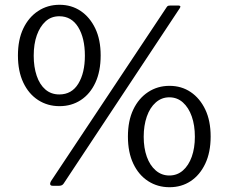

<svg xmlns="http://www.w3.org/2000/svg" viewBox="-20 -773 956 803"><path d="M689 10Q639 10 599.5 -15.5Q560 -41 537.5 -88.5Q515 -136 515 -202Q515 -268 537.5 -315Q560 -362 599.5 -388Q639 -414 689 -414Q739 -414 777.5 -388Q816 -362 838.5 -315Q861 -268 861 -202Q861 -136 838.5 -88.5Q816 -41 777.5 -15.5Q739 10 689 10ZM229 -329Q179 -329 139.5 -354.5Q100 -380 77.5 -427.5Q55 -475 55 -541Q55 -607 77.5 -654Q100 -701 139.5 -727Q179 -753 229 -753Q279 -753 317.5 -727Q356 -701 378.5 -654Q401 -607 401 -541Q401 -475 379 -427.5Q357 -380 318 -354.5Q279 -329 229 -329ZM228 -378Q280 -378 307.5 -423Q335 -468 335 -540Q335 -614 307 -659.5Q279 -705 228 -705Q194 -705 170.5 -683.5Q147 -662 134 -625.5Q121 -589 121 -540Q121 -493 133.5 -456Q146 -419 170 -398.5Q194 -378 228 -378ZM688 -39Q721 -39 745 -60Q769 -81 782 -117.5Q795 -154 795 -201Q795 -249 782 -286Q769 -323 745 -344.5Q721 -366 688 -366Q656 -366 631.5 -344.5Q607 -323 594 -285.5Q581 -248 581 -201Q581 -154 594 -117.5Q607 -81 631.5 -60Q656 -39 688 -39ZM246 -5Q240 4 227 4H201Q191 4 190 -2Q189 -8 193 -15L677 -743Q680 -748 684 -749Q688 -750 693 -750H726Q731 -750 733.5 -747.5Q736 -745 732 -739Z"/></svg>

Font: Libre Franklin
Style: Regular
Weight: 400
Designer: Pablo Impallari, Rodrigo Fuenzalida, Nhung Nguyen
Foundry: Impallari Type
Version: Version 3.000